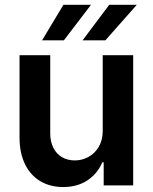

<svg xmlns="http://www.w3.org/2000/svg" viewBox="-20 -755 622 782"><path d="M398.4 -530.3H522.5V0H402.3V-93.8H396.5Q377.4 -47.9 336.2 -20.5Q294.9 6.8 237.3 6.8Q185.1 6.8 145 -16.6Q105 -40 82.5 -85Q60.1 -129.9 59.6 -192.4V-530.3H184.6V-211.9Q184.6 -178.7 197 -153.6Q209.5 -128.4 232.2 -115Q254.9 -101.6 285.2 -101.6Q313.5 -101.6 339.6 -115.5Q365.7 -129.4 382.1 -156.7Q398.4 -184.1 398.4 -222.7ZM424.8 -735.4H537.1L409.2 -590.8H316.4ZM238.3 -735.4H350.6L240.2 -590.8H151.4Z"/></svg>

Font: Pretendard JP SemiBold
Style: Regular
Weight: 600
Designer: Base glyphs from Inter by Rasmus Andersson; Hangeul glyphs from Noto Sans CJK(Source Han Sans) by Jang Soo-young and Kan
Foundry: Kil Hyung-jin
Version: Version 1.309